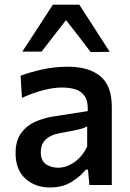

<svg xmlns="http://www.w3.org/2000/svg" viewBox="-20 -796 560 826"><path d="M195 10.5Q131 10.5 89 -27.8Q47 -66 47 -136.5Q47 -191.5 71.2 -224Q95.5 -256.5 133 -272.8Q170.5 -289 210 -295L357.5 -318Q359.5 -359.5 345 -381.5Q330.5 -403.5 305 -411.5Q279.5 -419.5 247 -419.5Q212.5 -419.5 169 -408.8Q125.5 -398 74.5 -375L68.5 -470Q105.5 -484.5 160 -496.8Q214.5 -509 273 -509Q361.5 -509 411.2 -468.5Q461 -428 461 -336.5V0H364.5L358.5 -66H349Q327.5 -38.5 288.8 -14Q250 10.5 195 10.5ZM230 -74.5Q266 -74.5 299.8 -98.2Q333.5 -122 355 -164.5V-252.5Q348 -248 336 -244Q324 -240 300.5 -235Q277 -230 234.5 -222.5Q197.5 -216 176.5 -195.8Q155.5 -175.5 155.5 -141Q155.5 -104.5 177.8 -89.5Q200 -74.5 230 -74.5ZM370 -572Q343.5 -606.5 317.5 -641Q291 -675 264 -709.5Q237.5 -675.5 211.5 -642Q185.5 -608 159 -574H76Q108.5 -623.5 141.5 -674.2Q174.5 -725 207.5 -776H321Q354 -725 386.8 -674.2Q419.5 -623.5 452 -573Z"/></svg>

Font: Heraclito Medium
Style: Regular
Weight: 500
Designer: Kostas Bartsokas (font) & Cristiano Sobral (main changes)
Foundry: Kostas Bartsokas (font) & Cristiano Sobral (main changes)
Version: Version 1.00;July 8, 2020;FontCreator 13.0.0.2655 64-bit